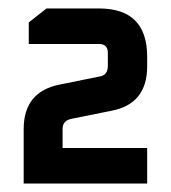

<svg xmlns="http://www.w3.org/2000/svg" viewBox="-20 -710 404 454"><path d="M36 -276V-405Q36 -493 121 -510L215 -529Q235 -532 235 -554V-585Q235 -606 214 -606H48V-657L90 -690H214Q328 -690 328 -576V-553Q328 -464 243 -448L149 -429Q128 -425 128 -405V-360H328V-276Z"/></svg>

Font: Oxanium ExtraLight SemiBold
Style: Regular
Weight: 600
Version: Version 2.000